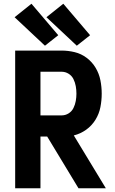

<svg xmlns="http://www.w3.org/2000/svg" viewBox="-20 -1005 616 1025"><path d="M61 0H196V-276H232L399 0H545L374 -282Q410 -291 440 -312.5Q470 -334 489.5 -365.5Q509 -397 516 -433Q523 -469 523 -505Q523 -541 516 -576.5Q509 -612 490.5 -643Q472 -674 443 -696Q414 -718 379 -726.5Q344 -735 309 -735H61ZM196 -389V-622H309Q329 -622 346 -611.5Q363 -601 372 -583Q381 -565 384.5 -545Q388 -525 388 -505Q388 -486 384.5 -466Q381 -446 372 -428Q363 -410 346 -399.5Q329 -389 309 -389ZM390 -761 461 -817 318 -985 228 -913ZM220 -761 291 -817 148 -985 58 -913Z"/></svg>

Font: Iosevka Sparkle Extrabold
Style: Regular
Weight: 800
Designer: Belleve Invis
Foundry: Belleve Invis
Version: Version 4.5.0; ttfautohint (v1.8.3)